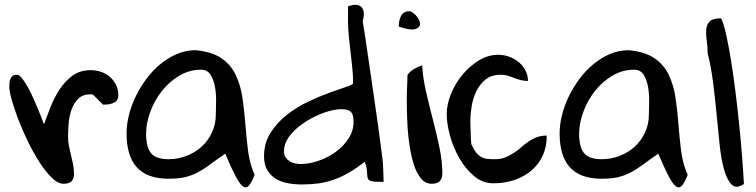

<svg xmlns="http://www.w3.org/2000/svg" viewBox="-20 -780 3217 817"><path d="M19.5 -410.2Q19.5 -418.9 20.5 -428.2Q21.5 -437.5 24.4 -444.8Q27.3 -452.1 33.7 -457Q40 -461.9 51.8 -461.9Q61.5 -461.9 73.7 -446.8Q85.9 -431.6 98.6 -408.7Q111.3 -385.7 123.5 -358.4Q135.7 -331.1 145 -308.1Q154.3 -285.2 160.2 -268.6Q166 -252 167 -251Q179.7 -285.2 195.3 -325.2Q210.9 -365.2 233.9 -399.9Q256.8 -434.6 288.6 -458Q320.3 -481.4 366.2 -481.4Q389.6 -481.4 410.6 -474.1Q431.6 -466.8 447.8 -452.6Q463.9 -438.5 473.6 -418.9Q483.4 -399.4 483.4 -374Q483.4 -352.5 466.3 -343.8Q449.2 -335 427.7 -335H418L376 -377Q374 -377 373 -377.9Q371.1 -377.9 369.6 -378.4Q368.2 -378.9 366.2 -378.9Q332 -378.9 313 -359.9Q293.9 -340.8 284.2 -313Q274.4 -285.2 272 -254.4Q269.5 -223.6 269.5 -198.2Q269.5 -178.7 273.4 -158.7Q277.3 -138.7 282.2 -119.6Q287.1 -100.6 291 -80.6Q294.9 -60.5 294.9 -39.1Q294.9 2 251 2Q226.6 2 200.2 -23.9Q173.8 -49.8 147.9 -89.8Q122.1 -129.9 98.6 -178.2Q75.2 -226.6 57.6 -272.5Q40 -318.4 29.8 -355.5Q19.5 -392.6 19.5 -410.2Z M938.5 -126Q901.4 -100.6 874.5 -80.6Q847.7 -60.5 822.3 -46.9Q796.9 -33.2 768.1 -26.4Q739.3 -19.5 697.3 -19.5Q606.4 -19.5 562.5 -67.9Q518.6 -116.2 518.6 -211.9Q518.6 -249 528.3 -289.1Q538.1 -329.1 557.1 -368.7Q576.2 -408.2 602.5 -443.8Q628.9 -479.5 662.1 -506.8Q695.3 -534.2 732.9 -550.3Q770.5 -566.4 812.5 -566.4Q882.8 -559.6 922.9 -531.7Q962.9 -503.9 983.4 -460.4Q1003.9 -417 1011.7 -363.8Q1019.5 -310.5 1023.9 -253.9Q1028.3 -197.3 1035.2 -140.6Q1042 -84 1063.5 -36.1Q1050.8 -3.9 1039.6 9.3Q1028.3 22.5 1014.6 13.7Q1001 4.9 982.9 -29.3Q964.8 -63.5 938.5 -126ZM601.6 -210Q601.6 -154.3 622.6 -128.4Q643.6 -102.5 697.3 -102.5Q737.3 -102.5 773.9 -116.7Q810.5 -130.9 837.9 -155.8Q865.2 -180.7 881.8 -215.8Q898.4 -251 898.4 -293.9Q898.4 -311.5 899.4 -343.3Q900.4 -375 895.5 -406.2Q890.6 -437.5 877 -460.4Q863.3 -483.4 835.9 -483.4Q785.2 -483.4 742.2 -457.5Q699.2 -431.6 668 -391.6Q636.7 -351.6 619.1 -303.2Q601.6 -254.9 601.6 -210Z M1103.5 -115.2Q1103.5 -171.9 1131.8 -215.8Q1160.2 -259.8 1202.1 -292.5Q1244.1 -325.2 1293 -348.1Q1341.8 -371.1 1383.8 -386.2Q1425.8 -401.4 1454.1 -410.6Q1482.4 -419.9 1482.4 -425.8Q1482.4 -460 1479 -492.7Q1475.6 -525.4 1471.7 -558.6Q1467.8 -591.8 1464.4 -624.5Q1460.9 -657.2 1460.9 -689.5V-752.9Q1501 -767.6 1518.1 -750Q1535.2 -732.4 1523.4 -689.5Q1527.3 -668 1534.2 -622.1Q1541 -576.2 1549.3 -518.6Q1557.6 -460.9 1566.9 -397.5Q1576.2 -334 1584.5 -275.9Q1592.8 -217.8 1598.6 -172.4Q1604.5 -127 1607.4 -104.5Q1608.4 -99.6 1609.4 -85.4Q1610.4 -71.3 1610.8 -55.2Q1611.3 -39.1 1611.8 -25.4Q1612.3 -11.7 1612.3 -5.9Q1575.2 -5.9 1562 -8.8Q1548.8 -11.7 1545.4 -20.5Q1542 -29.3 1542 -45.9Q1542 -62.5 1532.2 -91.8Q1496.1 -63.5 1463.9 -44.9Q1431.6 -26.4 1399.4 -15.1Q1367.2 -3.9 1334.5 0.5Q1301.8 4.9 1264.6 4.9Q1233.4 4.9 1204.6 -0.5Q1175.8 -5.9 1153.3 -19.5Q1130.9 -33.2 1117.2 -56.6Q1103.5 -80.1 1103.5 -115.2ZM1188.5 -135.7Q1188.5 -120.1 1195.3 -110.4Q1202.1 -100.6 1212.9 -93.8Q1223.6 -86.9 1235.8 -84.5Q1248 -82 1259.8 -82Q1293.9 -82 1333.5 -95.2Q1373 -108.4 1406.7 -132.3Q1440.4 -156.2 1462.4 -189.5Q1484.4 -222.7 1484.4 -261.7Q1484.4 -292 1473.6 -303.7Q1462.9 -315.4 1432.6 -315.4Q1401.4 -315.4 1359.9 -300.8Q1318.4 -286.1 1279.8 -261.7Q1241.2 -237.3 1214.8 -204.6Q1188.5 -171.9 1188.5 -135.7Z M1710.9 -366.2Q1710.9 -372.1 1711.4 -385.3Q1711.9 -398.4 1712.4 -413.1Q1712.9 -427.7 1713.4 -441.4Q1713.9 -455.1 1713.9 -460.9Q1724.6 -476.6 1741.7 -486.3Q1758.8 -496.1 1776.4 -502Q1779.3 -449.2 1793 -389.6Q1806.6 -330.1 1822.3 -270Q1837.9 -210 1850.1 -151.4Q1862.3 -92.8 1862.3 -42Q1862.3 2 1817.4 2Q1790 2 1771.5 -20.5Q1752.9 -43 1741.7 -77.6Q1730.5 -112.3 1723.6 -154.8Q1716.8 -197.3 1714.4 -238.3Q1711.9 -279.3 1711.4 -313.5Q1710.9 -347.7 1710.9 -366.2ZM1724.6 -732.4Q1743.2 -724.6 1755.9 -707Q1768.6 -689.5 1767.1 -675.3Q1765.6 -661.1 1745.1 -655.8Q1724.6 -650.4 1676.8 -667Q1676.8 -693.4 1687 -712.9Q1697.3 -732.4 1724.6 -732.4Z M1880.9 -293.9Q1880.9 -335 1898.9 -379.9Q1917 -424.8 1947.3 -461.4Q1977.5 -498 2017.1 -522.5Q2056.6 -546.9 2100.6 -546.9Q2123 -546.9 2145.5 -539.1Q2168 -531.2 2186 -516.6Q2204.1 -502 2215.3 -481.4Q2226.6 -460.9 2226.6 -435.5Q2209 -435.5 2194.8 -439.5Q2180.7 -443.4 2167 -448.7Q2153.3 -454.1 2140.1 -458Q2127 -461.9 2111.3 -461.9Q2071.3 -461.9 2046.4 -441.9Q2021.5 -421.9 2006.8 -391.6Q1992.2 -361.3 1986.8 -326.7Q1981.4 -292 1981.4 -261.7Q1981.4 -256.8 1981.9 -243.2Q1982.4 -229.5 1982.9 -214.4Q1983.4 -199.2 1983.9 -185.5Q1984.4 -171.9 1985.4 -167Q1996.1 -143.6 2006.3 -130.9Q2016.6 -118.2 2028.3 -111.8Q2040 -105.5 2053.7 -104Q2067.4 -102.5 2085.9 -102.5Q2111.3 -102.5 2130.4 -110.4Q2149.4 -118.2 2166 -128.9Q2182.6 -139.6 2197.3 -152.8Q2211.9 -166 2228 -177.2Q2244.1 -188.5 2263.2 -195.8Q2282.2 -203.1 2306.6 -203.1Q2306.6 -155.3 2289.6 -118.2Q2272.5 -81.1 2241.7 -54.7Q2210.9 -28.3 2169.4 -14.2Q2127.9 0 2079.1 0Q2033.2 0 1996.6 -31.2Q1960 -62.5 1934.1 -107.9Q1908.2 -153.3 1894.5 -204.1Q1880.9 -254.9 1880.9 -293.9Z M2781.2 -126Q2744.1 -100.6 2717.3 -80.6Q2690.4 -60.5 2665 -46.9Q2639.6 -33.2 2610.8 -26.4Q2582 -19.5 2540 -19.5Q2449.2 -19.5 2405.3 -67.9Q2361.3 -116.2 2361.3 -211.9Q2361.3 -249 2371.1 -289.1Q2380.9 -329.1 2399.9 -368.7Q2418.9 -408.2 2445.3 -443.8Q2471.7 -479.5 2504.9 -506.8Q2538.1 -534.2 2575.7 -550.3Q2613.3 -566.4 2655.3 -566.4Q2725.6 -559.6 2765.6 -531.7Q2805.7 -503.9 2826.2 -460.4Q2846.7 -417 2854.5 -363.8Q2862.3 -310.5 2866.7 -253.9Q2871.1 -197.3 2877.9 -140.6Q2884.8 -84 2906.2 -36.1Q2893.6 -3.9 2882.3 9.3Q2871.1 22.5 2857.4 13.7Q2843.8 4.9 2825.7 -29.3Q2807.6 -63.5 2781.2 -126ZM2444.3 -210Q2444.3 -154.3 2465.3 -128.4Q2486.3 -102.5 2540 -102.5Q2580.1 -102.5 2616.7 -116.7Q2653.3 -130.9 2680.7 -155.8Q2708 -180.7 2724.6 -215.8Q2741.2 -251 2741.2 -293.9Q2741.2 -311.5 2742.2 -343.3Q2743.2 -375 2738.3 -406.2Q2733.4 -437.5 2719.7 -460.4Q2706.1 -483.4 2678.7 -483.4Q2627.9 -483.4 2585 -457.5Q2542 -431.6 2510.7 -391.6Q2479.5 -351.6 2461.9 -303.2Q2444.3 -254.9 2444.3 -210Z M2991.2 -552.7Q2991.2 -581.1 2987.3 -607.9Q2983.4 -634.8 2985.4 -655.8Q2987.3 -676.8 3000.5 -689.5Q3013.7 -702.1 3048.8 -702.1Q3059.6 -679.7 3069.8 -633.8Q3080.1 -587.9 3089.8 -528.3Q3099.6 -468.8 3108.4 -398.9Q3117.2 -329.1 3124.5 -258.8Q3131.8 -188.5 3137.2 -120.6Q3142.6 -52.7 3145.5 2.9Q3113.3 24.4 3093.8 5.9Q3074.2 -12.7 3061.5 -57.1Q3048.8 -101.6 3042 -165.5Q3035.2 -229.5 3028.8 -298.3Q3022.5 -367.2 3013.7 -434.1Q3004.9 -501 2991.2 -552.7Z"/></svg>

Font: Gloria Hallelujah
Style: Regular
Weight: 400
Designer: Kimberly Geswein
Foundry: Kimberly Geswein
Version: Version 1.004 2010